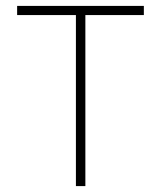

<svg xmlns="http://www.w3.org/2000/svg" viewBox="-20 -630 545 650"><path d="M237 -579H38V-610H467V-579H269V0H237Z"/></svg>

Font: Athiti ExtraLight
Style: Regular
Weight: 250
Version: Version 1.032